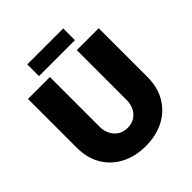

<svg xmlns="http://www.w3.org/2000/svg" viewBox="-229 -1005 1171 1171"><g transform="rotate(-45 356.0 -420.0)"><path d="M356 12Q266 12 197 -23.5Q128 -59 89 -124.5Q50 -190 50 -279V-700H239V-270Q239 -235 253.5 -206.5Q268 -178 294 -161.5Q320 -145 356 -145Q391 -145 417 -161.5Q443 -178 457 -206.5Q471 -235 471 -270V-700H660V-279Q660 -190 621 -124.5Q582 -59 513.5 -23.5Q445 12 356 12ZM196 -751V-852H506V-751Z"/></g></svg>

Font: MuseoModerno Thin ExtraBold
Style: Regular
Weight: 800
Version: Version 1.002